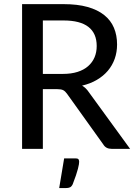

<svg xmlns="http://www.w3.org/2000/svg" viewBox="-20 -738 670 952"><path d="M89.5 0ZM192.5 -296V0H89.5V-717.5H295Q364 -717.5 414 -703.5Q464 -689.5 496.8 -663.2Q529.5 -637 545 -600Q560.5 -563 560.5 -517.5Q560.5 -479.5 548.8 -446.5Q537 -413.5 514.8 -387.2Q492.5 -361 460.2 -342Q428 -323 387 -313.5Q406.5 -302 420.5 -281L625 0H533Q505 0 492 -22L312 -273.5Q303.5 -285.5 293.5 -290.8Q283.5 -296 263.5 -296ZM192.5 -371.5H291.5Q333 -371.5 364.5 -381.5Q396 -391.5 417 -410Q438 -428.5 448.8 -453.8Q459.5 -479 459.5 -510Q459.5 -572.5 418.5 -604.5Q377.5 -636.5 295 -636.5H192.5ZM355.5 47.5Q367 47.5 369.8 52.8Q372.5 58 372.5 64Q372.5 69 371.2 77.2Q370 85.5 366.5 98.8Q363 112 356.8 131Q350.5 150 340.5 175.5Q335 187 327.2 190.8Q319.5 194.5 306.5 194.5H273.5L298 47.5Z"/></svg>

Font: Lato Medium
Style: Regular
Weight: 500
Designer: Lukasz Dziedzic
Foundry: tyPoland Lukasz Dziedzic
Version: Version 2.006; 2014-01-15